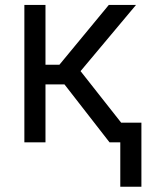

<svg xmlns="http://www.w3.org/2000/svg" viewBox="-20 -565 627 762"><path d="M76.7 -545.5H160.5V-308.2H215.9L411.9 -545.5H519.9L299.7 -282.7L460.9 -78.1H541.2V176.1H457.4V0H414.8L235.8 -230.1H160.5V0H76.7Z"/></svg>

Font: Fast_Sans-Dotted
Style: Regular
Weight: 400
Version: Version 3.018